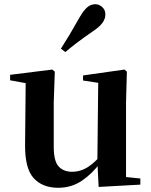

<svg xmlns="http://www.w3.org/2000/svg" viewBox="-20 -875 718 911"><path d="M256 16Q182 16 140 -29.5Q98 -75 99 -188L102 -498L132 -475L28 -494V-520L228 -545L240 -535L235 -389V-178Q235 -111 258 -85.5Q281 -60 322 -60Q365 -60 402.5 -86Q440 -112 470 -154L503 -103H456Q418 -51 368.5 -17.5Q319 16 256 16ZM448 12 442 -109V-112L446 -482L374 -493V-517L571 -545L582 -535L578 -389V-35L646 -28V1ZM269 -644Q289 -675 309.5 -709.5Q330 -744 359 -795Q377 -826 394 -840.5Q411 -855 432 -855Q450 -855 465 -841.5Q480 -828 480 -806Q480 -786 466 -766.5Q452 -747 420 -726Q375 -695 345.5 -672.5Q316 -650 290 -628Z"/></svg>

Font: Noto Serif TC ExtraLight
Style: Bold
Weight: 700
Version: Version 2.002-H1;hotconv 1.1.0;makeotfexe 2.6.0